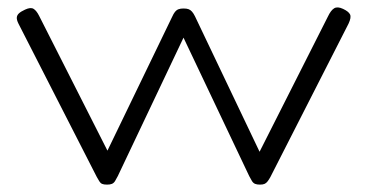

<svg xmlns="http://www.w3.org/2000/svg" viewBox="-20 -494 994 520"><path d="M270 6Q261 6 256.5 4Q252 2 249 -3Q246 -8 242 -15L30 -430Q25 -440 25.5 -446.5Q26 -453 31.5 -458Q37 -463 48 -468Q63 -475 71 -470Q79 -465 86 -451L271 -86L446 -448Q450 -457 454 -462Q458 -467 463.5 -469Q469 -471 477 -471Q486 -471 491 -469Q496 -467 500 -462.5Q504 -458 508 -450L683 -83L868 -449Q876 -466 885 -471.5Q894 -477 909 -470Q924 -463 928 -455Q932 -447 924 -430L712 -14Q708 -7 704.5 -2.5Q701 2 696.5 4Q692 6 684 6Q676 6 671 4Q666 2 662.5 -3.5Q659 -9 655 -17L477 -392L299 -17Q295 -9 291.5 -3.5Q288 2 283 4Q278 6 270 6Z"/></svg>

Font: Fredoka Expanded Light
Style: Regular
Weight: 300
Width: 7
Designer: Ben Nathan
Foundry: Milena B. Brandão, Ben Nathan
Version: Version 2.001